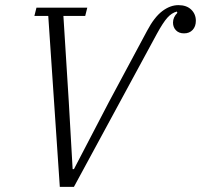

<svg xmlns="http://www.w3.org/2000/svg" viewBox="-20 -728 783 748"><path d="M168 -666H114L122 -698H320L312 -666H227L248 -331L263 -69H268L404 -330L553 -608Q581 -661 612 -684.5Q643 -708 675 -708Q707 -708 725 -690.5Q743 -673 743 -647Q743 -625 730.5 -611.5Q718 -598 697 -598Q677 -598 665.5 -610Q654 -622 654 -640Q654 -661 671 -678L669 -683Q649 -678 632 -659Q615 -640 591 -596L268 0H213Z"/></svg>

Font: IBM Plex Serif Light
Style: Italic
Weight: 300
Italic angle: -14°
Designer: Mike Abbink, Paul van der Laan, Pieter van Rosmalen
Foundry: Bold Monday
Version: Version 3.001